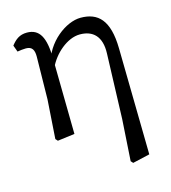

<svg xmlns="http://www.w3.org/2000/svg" viewBox="-103 -571 754 845"><g transform="rotate(-15 274.0 -148.5)"><path d="M96 0 105 10 183 0 178 -345C177 -442 153 -485 96 -485C62 -485 43 -469 24 -445L35 -415C48 -417 61 -419 74 -419C103 -419 111 -401 111 -372L108 -178L96 0ZM391 180 400 190 478 172 470 -313C468 -443 420 -487 341 -487C275 -487 182 -420 160 -320L173 -304C199 -362 261 -417 319 -417C378 -417 416 -383 413 -305L403 -9L391 180Z"/></g></svg>

Font: Source Serif Variable
Style: Regular
Weight: 389
Designer: Frank Grießhammer
Foundry: Adobe Systems Incorporated
Version: Version 3.001;hotconv 1.0.111;makeotfexe 2.5.65597